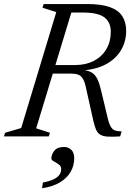

<svg xmlns="http://www.w3.org/2000/svg" viewBox="-38 -692 672 974"><path d="M343 -362Q397 -362 437.8 -383Q478.5 -404 501.2 -442.2Q524 -480.5 524 -531Q524 -578.5 492 -603.5Q460 -628.5 381 -628.5H257.5L273 -671.5H405.5Q476 -671.5 519.2 -656Q562.5 -640.5 582.2 -610.2Q602 -580 602 -535Q602 -481.5 576 -437.5Q550 -393.5 499.8 -366.2Q449.5 -339 376.5 -334.5V-337Q408.5 -335.5 427 -324.2Q445.5 -313 456.2 -290.5Q467 -268 475 -232.5L507 -98.5Q514.5 -65.5 523.5 -50Q532.5 -34.5 545.8 -30Q559 -25.5 579 -25.5L571.5 0Q532.5 2.5 508.5 1Q484.5 -0.5 470.8 -8.8Q457 -17 449.2 -34.5Q441.5 -52 435 -81.5L397 -251.5Q391 -279.5 381.5 -294Q372 -308.5 358.2 -313.5Q344.5 -318.5 323.5 -318.5H164.5L177 -362ZM145.5 -41 215.5 -18.5 209.5 0H-18L-12 -18.5L69.5 -42.5L247.5 -630.5L177.5 -653L183.5 -671.5H337ZM222.5 112Q222.5 92 237.5 72.8Q252.5 53.5 287 53.5Q308 53.5 323.2 67.5Q338.5 81.5 338.5 111.5Q338.5 147 321.2 178.2Q304 209.5 268 232Q232 254.5 175.5 263L179.5 234Q216 227 236.2 216.5Q256.5 206 264.5 193Q272.5 180 272.5 165.5Q272.5 151 260 142Q247.5 133 235 126.5Q222.5 120 222.5 112Z"/></svg>

Font: Newsreader 20pt
Style: Italic
Weight: 400
Italic angle: -17°
Version: Version 1.003